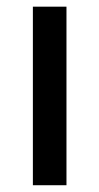

<svg xmlns="http://www.w3.org/2000/svg" viewBox="-20 -547 293 567"><path d="M77.1 0V-527.3H176.3V0Z"/></svg>

Font: Schibsted Grotesk Medium
Style: Regular
Weight: 500
Designer: Bakken & Baeck AS, Henrik Kongsvoll
Foundry: Schibsted ASA
Version: Version 1.100;gftools[0.9.25]